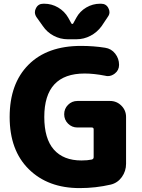

<svg xmlns="http://www.w3.org/2000/svg" viewBox="-20 -1008 755 1018"><path d="M409.2 -764.6Q476.6 -764.6 537.1 -754.9Q570.3 -750 590.8 -723.6Q611.3 -697.3 611.3 -664.1Q611.3 -635.7 588.9 -618.2Q571.3 -604.5 551.8 -604.5Q544.9 -604.5 538.1 -606.4Q478.5 -618.2 428.7 -618.2Q214.8 -618.2 214.8 -387.7Q214.8 -272.5 265.6 -214.8Q316.4 -157.2 412.1 -157.2Q444.3 -157.2 466.8 -162.1Q476.6 -165 476.6 -174.8V-322.3Q476.6 -332 466.8 -332H390.6Q361.3 -332 340.8 -352.5Q320.3 -373 320.3 -402.3Q320.3 -431.6 340.8 -452.1Q361.3 -472.7 390.6 -472.7H563.5Q598.6 -472.7 623.5 -447.8Q648.4 -422.9 648.4 -387.7V-139.6Q648.4 -100.6 626 -69.3Q603.5 -38.1 567.4 -29.3Q487.3 -10.7 402.3 -10.7Q234.4 -10.7 132.8 -110.8Q31.2 -210.9 31.2 -387.7Q31.2 -564.5 130.9 -664.6Q230.5 -764.6 409.2 -764.6ZM358.4 -883.8Q360.4 -880.9 363.3 -880.9Q366.2 -880.9 368.2 -883.8L384.8 -914.1Q403.3 -948.2 437.5 -968.3Q471.7 -988.3 510.7 -988.3H515.6Q543 -988.3 554.7 -964.8Q560.5 -954.1 560.5 -943.4Q560.5 -930.7 551.8 -918.9L518.6 -869.1Q495.1 -836.9 460 -818.4Q424.8 -799.8 384.8 -799.8H339.8Q299.8 -799.8 264.6 -818.4Q229.5 -836.9 207 -870.1L172.9 -918Q165 -930.7 165 -943.4Q165 -954.1 170.9 -964.8Q182.6 -988.3 210 -988.3H214.8Q253.9 -988.3 288.1 -968.3Q322.3 -948.2 341.8 -914.1Z"/></svg>

Font: Gen Jyuu GothicX Heavy
Style: Bold
Weight: 900
Designer: [Source Han Sans]
Ryoko NISHIZUKA  (kana & ideographs); Paul D. Hunt (Latin, Greek & Cyrillic); Wenlong ZHANG  (bopomofo
Version: Version 1.002.20150607